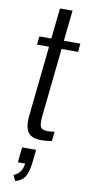

<svg xmlns="http://www.w3.org/2000/svg" viewBox="-110 -798 515 1103"><g transform="rotate(10 148.0 -246.5)"><path d="M64.5 264.2 49.3 231Q97.7 212.4 103.5 155.3H61L70.3 66.9H151.9L143.6 145Q137.7 197.8 120.6 225.8Q103.5 253.9 64.5 264.2ZM169.9 7.3Q139.2 7.3 119.1 -2Q99.1 -11.2 90.1 -28.1Q81.1 -44.9 78.1 -68.4Q77.1 -78.6 77.1 -89.8Q77.1 -104.5 79.1 -120.1L122.1 -529.3H52.2L57.1 -578.1H127L146 -756.8H219.2L200.2 -578.1H296.4L291.5 -529.3H195.3L152.8 -127Q151.4 -112.3 151.4 -100.6Q151.4 -77.6 157.2 -66.9Q165.5 -50.3 196.3 -50.3Q216.3 -50.3 238.3 -54.2L232.4 1Q199.2 7.3 169.9 7.3Z"/></g></svg>

Font: Oswald
Style: Light
Weight: 300
Designer: Vernon Adams
Foundry: Vernon Adams
Version: 3.0; ttfautohint (v0.95.6-bc232) -l 8 -r 50 -G 200 -x 0 -w "